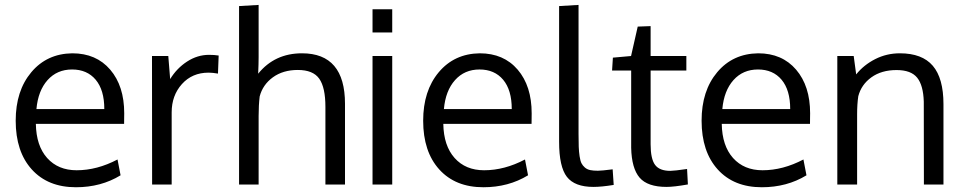

<svg xmlns="http://www.w3.org/2000/svg" viewBox="-20 -769 4017 800"><path d="M131.8 -314.5H414.6Q414.6 -394 378.7 -436.8Q342.8 -479.5 280.3 -479.5Q217.8 -479.5 178.2 -435.3Q138.7 -391.1 131.8 -314.5ZM296.4 11.2Q179.7 11.2 112.5 -63Q45.4 -137.2 45.4 -266.1Q45.4 -390.6 110.4 -468Q175.3 -545.4 281.2 -546.9Q380.9 -546.9 439.2 -478.8Q497.6 -410.6 497.6 -296.9Q497.6 -291 497.3 -275.4Q497.1 -259.8 497.1 -252.9H129.4Q130.9 -161.6 176.5 -110.6Q222.2 -59.6 299.3 -59.6Q384.3 -59.6 469.7 -104.5L482.4 -38.6Q400.9 11.2 296.4 11.2Z M851.1 -540.5Q873 -540.5 891.1 -537.6L888.2 -462.4Q865.7 -466.3 849.1 -466.3Q780.8 -466.3 738 -418.7Q695.3 -371.1 695.3 -300.8V0H613.8Q613.3 -493.2 613.3 -535.6H681.2L689 -439.5Q716.8 -484.9 759.8 -512.7Q802.7 -540.5 851.1 -540.5Z M1335.9 0V-323.7Q1335.9 -404.3 1310.3 -440.9Q1284.7 -477.5 1220.7 -477.5Q1159.2 -477.5 1116.9 -446.8Q1074.7 -416 1062 -367.2Q1057.6 -330.6 1057.6 -285.6V0H976.1V-743.7L1057.6 -748.5V-530.8Q1057.6 -502.9 1055.7 -461.9Q1124.5 -546.9 1238.3 -546.9Q1417.5 -546.9 1417.5 -336.4V0Z M1614.3 -535.6V0H1532.2V-535.6ZM1614.3 -730.5V-633.8H1532.2V-730.5Z M1829.6 -314.5H2112.3Q2112.3 -394 2076.4 -436.8Q2040.5 -479.5 1978 -479.5Q1915.5 -479.5 1876 -435.3Q1836.4 -391.1 1829.6 -314.5ZM1994.1 11.2Q1877.4 11.2 1810.3 -63Q1743.2 -137.2 1743.2 -266.1Q1743.2 -390.6 1808.1 -468Q1873 -545.4 1979 -546.9Q2078.6 -546.9 2137 -478.8Q2195.3 -410.6 2195.3 -296.9Q2195.3 -291 2195.1 -275.4Q2194.8 -259.8 2194.8 -252.9H1827.1Q1828.6 -161.6 1874.3 -110.6Q1919.9 -59.6 1997.1 -59.6Q2082 -59.6 2167.5 -104.5L2180.2 -38.6Q2098.6 11.2 1994.1 11.2Z M2452.6 9.8Q2374.5 9.8 2342 -32.2Q2309.6 -74.2 2309.6 -178.2V-743.7L2390.6 -748.5V-210.4Q2390.6 -177.2 2391.4 -157.2Q2392.1 -137.2 2395 -117.9Q2397.9 -98.6 2402.8 -88.9Q2407.7 -79.1 2417 -71Q2426.3 -63 2439.2 -60.3Q2452.1 -57.6 2471.2 -57.6Q2486.8 -57.6 2532.7 -63.5L2537.1 1.5Q2486.8 9.8 2452.6 9.8Z M2757.3 9.8Q2678.2 9.8 2645 -28.8Q2611.8 -67.4 2609.9 -153.3V-475.1H2530.3L2533.7 -528.8L2609.4 -535.6L2637.2 -658.2L2690.9 -660.2V-535.6H2839.8V-475.1H2690.9V-168Q2690.9 -106.9 2709.5 -82Q2728 -57.1 2772.9 -57.1Q2789.1 -57.1 2842.8 -64.9L2846.2 -0.5Q2788.1 9.8 2757.3 9.8Z M2989.7 -314.5H3272.5Q3272.5 -394 3236.6 -436.8Q3200.7 -479.5 3138.2 -479.5Q3075.7 -479.5 3036.1 -435.3Q2996.6 -391.1 2989.7 -314.5ZM3154.3 11.2Q3037.6 11.2 2970.5 -63Q2903.3 -137.2 2903.3 -266.1Q2903.3 -390.6 2968.3 -468Q3033.2 -545.4 3139.2 -546.9Q3238.8 -546.9 3297.1 -478.8Q3355.5 -410.6 3355.5 -296.9Q3355.5 -291 3355.2 -275.4Q3355 -259.8 3355 -252.9H2987.3Q2988.8 -161.6 3034.4 -110.6Q3080.1 -59.6 3157.2 -59.6Q3242.2 -59.6 3327.6 -104.5L3340.3 -38.6Q3258.8 11.2 3154.3 11.2Z M3468.8 0V-535.6H3537.1L3547.4 -459Q3579.1 -498.5 3626.7 -522.7Q3674.3 -546.9 3729.5 -546.9Q3822.3 -546.9 3866.7 -494.9Q3911.1 -442.9 3911.1 -335V0H3829.6Q3829.6 -322.3 3829.1 -345.2Q3827.1 -413.6 3801.5 -445.3Q3775.9 -477.1 3715.8 -477.1Q3652.8 -477.1 3610.8 -446.8Q3568.8 -416.5 3556.2 -368.2Q3551.3 -335.4 3551.3 -293V0Z"/></svg>

Font: Oxygen
Style: Regular
Weight: 400
Designer: Vernon Adams
Foundry: Vernon Adams
Version: Version Release 0.2.3 webfont; ttfautohint (v0.93.3-1d66) -l